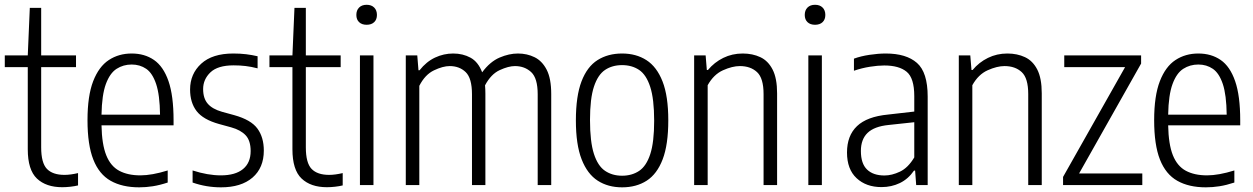

<svg xmlns="http://www.w3.org/2000/svg" viewBox="-20 -773 5235 802"><path d="M240 9Q172.5 9 134.2 -27.2Q96 -63.5 96 -149.5V-492.5H0V-541.5H96L104.5 -740H152V-541.5H297.5V-492.5H152V-157.5Q152 -92.5 176 -67.5Q200 -42.5 249.5 -42.5Q274 -42.5 306 -50V1.5Q291.5 5 273.8 7Q256 9 240 9Z M561.5 9.5Q490.5 9.5 442.2 -17.8Q394 -45 369.8 -106.5Q345.5 -168 345.5 -271Q345.5 -372.5 369.2 -433.8Q393 -495 434.5 -522.2Q476 -549.5 530 -549.5Q584 -549.5 623.2 -522.5Q662.5 -495.5 683.8 -434.2Q705 -373 705 -270.5V-249.5H404Q405.5 -170 423.8 -124.5Q442 -79 477.8 -59.8Q513.5 -40.5 566.5 -40.5Q614.5 -40.5 680.5 -61V-10.5Q647 0.5 618.2 5Q589.5 9.5 561.5 9.5ZM530 -503.5Q495 -503.5 467 -485.5Q439 -467.5 422.2 -422Q405.5 -376.5 404 -294H648.5Q647.5 -376.5 632.2 -422Q617 -467.5 590.8 -485.5Q564.5 -503.5 530 -503.5Z M903 9.5Q841.5 9.5 784.5 -10.5V-61Q848 -40.5 902.5 -40.5Q963 -40.5 995 -66.8Q1027 -93 1027 -142Q1027 -185.5 1006.2 -207.8Q985.5 -230 946 -241L895 -255Q828.5 -273.5 801.2 -309Q774 -344.5 774 -399Q774 -464.5 820.5 -507Q867 -549.5 954.5 -549.5Q983.5 -549.5 1008 -546.5Q1032.5 -543.5 1056 -538V-487.5Q1029 -494.5 1005.8 -497.2Q982.5 -500 956 -500Q889.5 -500 859 -470.8Q828.5 -441.5 828.5 -401Q828.5 -362 847.8 -339.8Q867 -317.5 907.5 -306L958.5 -292Q1028.5 -272.5 1055.2 -236Q1082 -199.5 1082 -144Q1082 -72 1034.8 -31.2Q987.5 9.5 903 9.5Z M1345.5 9Q1278 9 1239.8 -27.2Q1201.5 -63.5 1201.5 -149.5V-492.5H1105.5V-541.5H1201.5L1210 -740H1257.5V-541.5H1403V-492.5H1257.5V-157.5Q1257.5 -92.5 1281.5 -67.5Q1305.5 -42.5 1355 -42.5Q1379.5 -42.5 1411.5 -50V1.5Q1397 5 1379.2 7Q1361.5 9 1345.5 9Z M1483.5 0V-541.5H1540V0ZM1511.5 -669.5Q1491.5 -669.5 1480 -680.5Q1468.5 -691.5 1468.5 -710.5Q1468.5 -730 1480 -741.5Q1491.5 -753 1511.5 -753Q1531.5 -753 1543 -741.5Q1554.5 -730 1554.5 -710.5Q1554.5 -691.5 1543 -680.5Q1531.5 -669.5 1511.5 -669.5Z M1675 0V-541.5H1723L1728 -479.5H1732.5Q1761 -515.5 1797.2 -532.5Q1833.5 -549.5 1873 -549.5Q1913.5 -549.5 1945.5 -532Q1977.5 -514.5 1994 -471Q2027 -515.5 2066.8 -532.5Q2106.5 -549.5 2143.5 -549.5Q2181.5 -549.5 2213 -534Q2244.5 -518.5 2263.5 -481.8Q2282.5 -445 2282.5 -380.5V0H2226V-379Q2226 -446.5 2198.8 -471.8Q2171.5 -497 2131 -497Q2104 -497 2067.5 -480.2Q2031 -463.5 2006 -416.5Q2007.5 -400.5 2007.5 -382V0H1951.5V-379Q1951.5 -446.5 1925.2 -471.8Q1899 -497 1858.5 -497Q1830 -497 1792.8 -479.2Q1755.5 -461.5 1731.5 -414.5V0Z M2578.5 9.5Q2520 9.5 2476.8 -18.2Q2433.5 -46 2409.5 -107.5Q2385.5 -169 2385.5 -270Q2385.5 -371.5 2409 -433Q2432.5 -494.5 2476 -522Q2519.5 -549.5 2578.5 -549.5Q2637 -549.5 2680.2 -521.8Q2723.5 -494 2747.5 -432.8Q2771.5 -371.5 2771.5 -270.5Q2771.5 -169 2748 -107.5Q2724.5 -46 2681.2 -18.2Q2638 9.5 2578.5 9.5ZM2578.5 -39Q2619.5 -39 2649.8 -59.2Q2680 -79.5 2696.2 -129.2Q2712.5 -179 2712.5 -268.5Q2712.5 -359.5 2696 -410.2Q2679.5 -461 2649.5 -481Q2619.5 -501 2578.5 -501Q2537.5 -501 2507.5 -481Q2477.5 -461 2461 -411.2Q2444.5 -361.5 2444.5 -272Q2444.5 -181 2460.8 -130.5Q2477 -80 2507.2 -59.5Q2537.5 -39 2578.5 -39Z M2879.5 0V-541.5H2927.5L2932.5 -480.5H2937Q2964 -513 3001.2 -531.2Q3038.5 -549.5 3082.5 -549.5Q3123.5 -549.5 3156 -534.2Q3188.5 -519 3207.2 -482.5Q3226 -446 3226 -383V0H3169.5V-380Q3169.5 -446.5 3142.2 -471.8Q3115 -497 3070.5 -497Q3039 -497 3000 -479.5Q2961 -462 2936 -417V0Z M3356.5 0V-541.5H3413V0ZM3384.5 -669.5Q3364.5 -669.5 3353 -680.5Q3341.5 -691.5 3341.5 -710.5Q3341.5 -730 3353 -741.5Q3364.5 -753 3384.5 -753Q3404.5 -753 3416 -741.5Q3427.5 -730 3427.5 -710.5Q3427.5 -691.5 3416 -680.5Q3404.5 -669.5 3384.5 -669.5Z M3662 8.5Q3598 8.5 3558 -28.8Q3518 -66 3518 -136Q3518 -206.5 3559.8 -246.2Q3601.5 -286 3689.5 -294.5L3799 -307V-371.5Q3799 -447 3767.2 -473.2Q3735.5 -499.5 3673.5 -499.5Q3647 -499.5 3613.8 -494.2Q3580.5 -489 3547 -477.5V-528Q3575.5 -538.5 3612 -544Q3648.5 -549.5 3680 -549.5Q3765.5 -549.5 3810.2 -510.2Q3855 -471 3855 -369.5V0H3807L3802.5 -60.5H3798Q3774 -25.5 3739 -8.5Q3704 8.5 3662 8.5ZM3576 -142.5Q3576 -89.5 3601.8 -64.8Q3627.5 -40 3674.5 -40Q3705.5 -40 3739.2 -56Q3773 -72 3799 -115.5V-262.5L3692 -251Q3632 -245 3604 -218Q3576 -191 3576 -142.5Z M3985 0V-541.5H4033L4038 -480.5H4042.5Q4069.5 -513 4106.8 -531.2Q4144 -549.5 4188 -549.5Q4229 -549.5 4261.5 -534.2Q4294 -519 4312.8 -482.5Q4331.5 -446 4331.5 -383V0H4275V-380Q4275 -446.5 4247.8 -471.8Q4220.5 -497 4176 -497Q4144.5 -497 4105.5 -479.5Q4066.5 -462 4041.5 -417V0Z M4420.5 0V-34L4679.5 -492.5H4425.5V-541.5H4746.5V-507.5L4487.5 -48.5H4751.5V0Z M5017 9.5Q4946 9.5 4897.8 -17.8Q4849.5 -45 4825.2 -106.5Q4801 -168 4801 -271Q4801 -372.5 4824.8 -433.8Q4848.5 -495 4890 -522.2Q4931.5 -549.5 4985.5 -549.5Q5039.5 -549.5 5078.8 -522.5Q5118 -495.5 5139.2 -434.2Q5160.5 -373 5160.5 -270.5V-249.5H4859.5Q4861 -170 4879.2 -124.5Q4897.5 -79 4933.2 -59.8Q4969 -40.5 5022 -40.5Q5070 -40.5 5136 -61V-10.5Q5102.5 0.5 5073.8 5Q5045 9.5 5017 9.5ZM4985.5 -503.5Q4950.5 -503.5 4922.5 -485.5Q4894.5 -467.5 4877.8 -422Q4861 -376.5 4859.5 -294H5104Q5103 -376.5 5087.8 -422Q5072.5 -467.5 5046.2 -485.5Q5020 -503.5 4985.5 -503.5Z"/></svg>

Font: Encode Sans Cnd Lt
Style: Regular
Weight: 300
Width: 3
Designer: Multiple Designers
Foundry: Impallari Type
Version: Version 3.002; ttfautohint (v1.8.3) -l 8 -r 50 -G 200 -x 14 